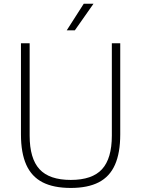

<svg xmlns="http://www.w3.org/2000/svg" viewBox="-20 -964 732 994"><path d="M346.5 9Q257.5 9 200.5 -20.2Q143.5 -49.5 116 -111Q88.5 -172.5 88.5 -268V-740H133.5V-262Q133.5 -143.5 184.5 -88Q235.5 -32.5 346.5 -32.5Q457.5 -32.5 508.2 -88Q559 -143.5 559 -262V-740H602.5V-268Q602.5 -172.5 575.2 -111Q548 -49.5 491.2 -20.2Q434.5 9 346.5 9ZM325.5 -807 413.5 -944.5H464L367.5 -807Z"/></svg>

Font: Encode Sans SC ExtraLight
Style: Regular
Weight: 250
Designer: Multiple Designers
Foundry: Impallari Type
Version: Version 3.002